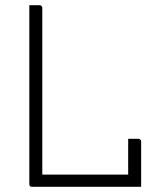

<svg xmlns="http://www.w3.org/2000/svg" viewBox="-20 -720 640 740"><path d="M104 0Q101 0 99 -0.5Q97 -1 95.5 -2.5Q94 -4 93.5 -6Q93 -8 93 -11Q93 -96 93 -184.5Q93 -273 93 -354.5Q93 -436 93 -500Q93 -564 93 -600Q93 -625 93 -650Q93 -675 93 -700Q103 -700 112.5 -700Q122 -700 132 -700Q136 -700 138 -698.5Q140 -697 141.5 -695Q143 -693 143 -689Q143 -609 143 -528.5Q143 -448 143 -368Q143 -288 143 -207.5Q143 -127 143 -47H493Q500 -47 505.5 -42.5Q511 -38 515 -30.5Q519 -23 521.5 -15Q524 -7 524 0ZM474 -185Q481 -185 487.5 -185Q494 -185 500.5 -185Q507 -185 513 -185Q517 -185 519 -183.5Q521 -182 522.5 -180Q524 -178 524 -174Q524 -156 524 -133.5Q524 -111 524 -87Q524 -63 524 -40.5Q524 -18 524 0Q504 0 493 -3Q482 -6 478 -13Q474 -20 474 -31Q474 -52 474 -80Q474 -108 474 -136Q474 -164 474 -185Z"/></svg>

Font: Recursive Monospace Light
Style: Regular
Weight: 300
Version: Version 1.047